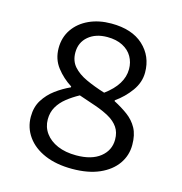

<svg xmlns="http://www.w3.org/2000/svg" viewBox="-100 -741 800 844"><g transform="rotate(15 300.0 -319.0)"><path d="M302 12Q230 12 177.5 -10.5Q125 -33 96.5 -73Q68 -113 68 -163Q68 -207 88 -239Q108 -271 139 -294Q170 -317 205 -333V-337Q165 -362 136.5 -399Q108 -436 108 -486Q108 -535 133.5 -572Q159 -609 203.5 -629.5Q248 -650 305 -650Q399 -650 451 -602Q503 -554 503 -480Q503 -435 474.5 -395.5Q446 -356 406 -328V-324Q441 -306 469.5 -285Q498 -264 514.5 -234Q531 -204 531 -158Q531 -110 504 -71.5Q477 -33 426 -10.5Q375 12 302 12ZM352 -348Q431 -406 431 -476Q431 -507 416.5 -532.5Q402 -558 373 -573Q344 -588 303 -588Q250 -588 217 -560Q184 -532 184 -486Q184 -448 206 -423Q228 -398 266 -380.5Q304 -363 352 -348ZM304 -50Q374 -50 413 -81Q452 -112 452 -161Q452 -194 436.5 -216.5Q421 -239 393.5 -254.5Q366 -270 330 -282.5Q294 -295 252 -309Q221 -292 196.5 -272.5Q172 -253 157.5 -228Q143 -203 143 -171Q143 -136 163 -108.5Q183 -81 219 -65.5Q255 -50 304 -50Z"/></g></svg>

Font: Source Code Variable
Style: Regular
Weight: 400
Monospace: yes
Designer: Paul D. Hunt, Teo Tuominen
Foundry: Adobe Systems Incorporated
Version: Version 1.010;hotconv 1.0.106;makeotfexe 2.5.65593